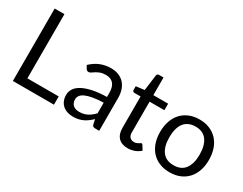

<svg xmlns="http://www.w3.org/2000/svg" viewBox="-79 -1177 2085 1645"><g transform="rotate(30 963.5 -354.0)"><path d="M498 -81.5V0H91.5V-716.5H188V-81.5Z M571 -435Q613 -475.5 661.5 -495.5Q710 -515.5 769 -515.5Q811.5 -515.5 844.5 -501.5Q877.5 -487.5 900 -462.5Q922.5 -437.5 934 -402Q945.5 -366.5 945.5 -324V0H906Q893 0 886 -4.2Q879 -8.5 875 -21L865 -69Q845 -50.5 826 -36.2Q807 -22 786 -12.2Q765 -2.5 741.2 2.8Q717.5 8 688.5 8Q659 8 633 -0.2Q607 -8.5 587.8 -25Q568.5 -41.5 557.2 -66.8Q546 -92 546 -126.5Q546 -156.5 562.5 -184.2Q579 -212 616 -233.5Q653 -255 712.5 -268.8Q772 -282.5 858.5 -284.5V-324Q858.5 -383 833 -413.2Q807.5 -443.5 758.5 -443.5Q725.5 -443.5 703.2 -435.2Q681 -427 664.8 -416.8Q648.5 -406.5 636.8 -398.2Q625 -390 613.5 -390Q604.5 -390 598 -394.8Q591.5 -399.5 587 -406.5ZM858.5 -228Q797 -226 753.8 -218.2Q710.5 -210.5 683.2 -198Q656 -185.5 643.8 -168.5Q631.5 -151.5 631.5 -130.5Q631.5 -110.5 638 -96Q644.5 -81.5 655.8 -72.2Q667 -63 682.2 -58.8Q697.5 -54.5 715 -54.5Q738.5 -54.5 758 -59.2Q777.5 -64 794.8 -73Q812 -82 827.8 -94.5Q843.5 -107 858.5 -123Z M1230 8Q1170 8 1137.8 -25.5Q1105.5 -59 1105.5 -122V-432H1044.5Q1036.5 -432 1031 -436.8Q1025.5 -441.5 1025.5 -451.5V-487L1108.5 -497.5L1129 -654Q1130.5 -661.5 1135.8 -666.2Q1141 -671 1149.5 -671H1194.5V-496.5H1341V-432H1194.5V-128Q1194.5 -96 1210 -80.5Q1225.5 -65 1250 -65Q1264 -65 1274.2 -68.8Q1284.5 -72.5 1292 -77Q1299.5 -81.5 1304.8 -85.2Q1310 -89 1314 -89Q1321 -89 1326.5 -80.5L1352.5 -38Q1329.5 -16.5 1297 -4.2Q1264.5 8 1230 8Z M1644 -62.5Q1719 -62.5 1756 -112.8Q1793 -163 1793 -253Q1793 -343.5 1756 -394Q1719 -444.5 1644 -444.5Q1606 -444.5 1577.8 -431.5Q1549.5 -418.5 1530.8 -394Q1512 -369.5 1502.8 -333.8Q1493.5 -298 1493.5 -253Q1493.5 -163 1530.8 -112.8Q1568 -62.5 1644 -62.5ZM1644 -514.5Q1699.5 -514.5 1744 -496Q1788.5 -477.5 1820 -443.5Q1851.5 -409.5 1868.2 -361.2Q1885 -313 1885 -253.5Q1885 -193.5 1868.2 -145.5Q1851.5 -97.5 1820 -63.5Q1788.5 -29.5 1744 -11.2Q1699.5 7 1644 7Q1588 7 1543.2 -11.2Q1498.5 -29.5 1467 -63.5Q1435.5 -97.5 1418.8 -145.5Q1402 -193.5 1402 -253.5Q1402 -313 1418.8 -361.2Q1435.5 -409.5 1467 -443.5Q1498.5 -477.5 1543.2 -496Q1588 -514.5 1644 -514.5Z"/></g></svg>

Font: Lato
Style: Regular
Weight: 400
Designer: Lukasz Dziedzic with Adam Twardoch and Botio Nikoltchev
Foundry: tyPoland Lukasz Dziedzic
Version: Version 2.010; 2014-09-01; http://www.latofonts.com/; ttfaut